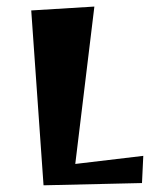

<svg xmlns="http://www.w3.org/2000/svg" viewBox="-20 -552 452 579"><path d="M408.2 0 111.3 6.8 74.2 -520.5 264.6 -532.2 207 -57.6 412.1 -82Z"/></svg>

Font: Ravi Prakash
Style: Regular
Weight: 400
Designer: Appaji Ambarisha Darbha
Version: Version 1.0.4; ttfautohint (v1.2.42-39fb)